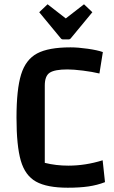

<svg xmlns="http://www.w3.org/2000/svg" viewBox="-20 -861 534 896"><path d="M296 15Q199 15 148 -13.5Q97 -42 77 -111.5Q57 -181 57 -312Q57 -444 78.5 -513.5Q100 -583 153 -611.5Q206 -640 309 -640Q344 -640 389.5 -633.5Q435 -627 460 -618L444 -518Q411 -526 367 -531.5Q323 -537 295 -537Q236 -537 212.5 -522Q189 -507 189 -462V-101Q241 -88 299 -88Q379 -88 459 -113L470 -11Q434 3 393 9Q352 15 296 15ZM287 -775 372 -841 411 -804 311 -683Q307 -677 299 -677H275Q267 -677 263 -683L163 -804L202 -841Z"/></svg>

Font: Changa Medium
Style: Regular
Weight: 500
Designer: Eduardo Rodriguez Tunni
Foundry: Eduardo Rodriguez Tunni
Version: Version 2.002; ttfautohint (v1.5) -l 8 -r 50 -G 150 -x 14 -H